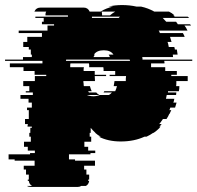

<svg xmlns="http://www.w3.org/2000/svg" viewBox="-69 -550 781 760"><path d="M692 -314V-309H581Q582 -307 582 -304Q582 -301 582 -299H529V-284H585V-269H631V-254H609V-249H674V-229H629V-220Q629 -213 628 -209H641Q641 -204 640.5 -199Q640 -194 639 -189H596V-184H629L628 -174H591L588 -159H621Q620 -155 619.5 -151.5Q619 -148 617 -144H630L624 -124H605Q604 -122 603.5 -119Q603 -116 601 -114H609Q607 -110 605.5 -106.5Q604 -103 602 -99H601Q597 -89 590 -79H576Q572 -74 569 -69Q566 -64 561 -59H571Q570 -57 567 -54L562 -49H567Q566 -48 565 -47Q564 -46 562 -44H563Q551 -32 539 -24H537Q526 -16 511 -9H503Q462 10 409 10Q359 10 322 -9H330Q319 -14 308 -24H309Q298 -34 290 -44V-24H286V-9H292V11H265V31H280V46H308V56H289V61H204V81H228V86H307V106H264V121H273V141H284V161H280V166H284Q282 180 271 186H252Q247 190 238 190H53Q43 190 38 186H58Q47 180 45 166H41V161H45V141H34V121H25V106H68V86H-11V81H-35V61H50V56H69V46H41V31H26V11H53V-9H47V-24H51V-44H57V-49H40V-54H41V-59H30V-79H45V-114H38V-124H57V-144H44V-159H12V-174H61V-184H33V-189H47V-209H23V-229H69V-249H114V-254H68V-269H24V-284H-30V-299H99V-309H-49V-314H22V-324H57V-334H53V-354H45V-364H23V-384H39V-404H97V-419H5V-429H119V-449H145V-454H97V-464H104V-479H71V-484H200V-489H111V-493Q111 -500 114 -504H67Q74 -520 92 -520H262Q279 -520 286 -504H329Q340 -511 352.5 -516Q365 -521 379 -524H361Q385 -530 414 -530Q444 -530 471 -524H489Q517 -518 542 -504H600Q611 -499 622 -489H617L623 -484H674L680 -479H575L589 -464H628L635 -454H683Q684 -453 685 -452Q686 -451 687 -449H661Q668 -441 673 -429H559Q561 -427 562 -424Q563 -421 564 -419H655Q657 -415 659 -411.5Q661 -408 662 -404H604L610 -384H594Q596 -380 597 -374.5Q598 -369 599 -364H621Q623 -358 623 -354H631L634 -334H615L616 -324H494Q495 -322 495 -319Q495 -316 495 -314ZM333 -504Q335 -501 335 -493V-489H366Q375 -497 387 -504ZM295 -484V-479H401Q402 -481 403.5 -482Q405 -483 406 -484ZM342 -351Q314 -351 303 -334H306Q305 -332 304 -329.5Q303 -327 301 -324H366Q365 -328 361 -334H380Q369 -351 342 -351ZM446 -309 444 -314H193Q193 -313 192.5 -312Q192 -311 192 -309ZM341 -269Q341 -273 341 -276.5Q341 -280 340 -284H284V-293Q284 -295 283.5 -296.5Q283 -298 283 -299H210Q209 -297 209 -293V-284H263Q262 -280 262 -276.5Q262 -273 262 -269H306V-254H351V-249H306Q306 -245 306.5 -239.5Q307 -234 307 -229H261Q261 -223 262 -219Q262 -212 263 -209H287Q290 -197 294 -189H280L283 -184H312Q318 -177 324 -174H275Q287 -169 301 -169Q314 -169 326 -174H362Q368 -177 374 -184H341L344 -189H387Q391 -197 394 -209H381L384 -227V-229H429Q429 -234 429 -239Q429 -244 430 -249H365V-254H387V-269Z"/></svg>

Font: Rubik Glitch
Style: Regular
Weight: 400
Designer: Hubert and Fischer, NaN
Foundry: Hubert and Fischer, NaN
Version: Version 2.200